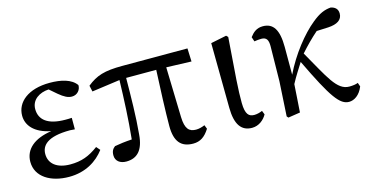

<svg xmlns="http://www.w3.org/2000/svg" viewBox="-61 -808 2127 1097"><g transform="rotate(-15 1002.0 -260.0)"><path d="M430 -111C376 -71 329 -53 263 -53C185 -53 139 -89 139 -147C139 -196 174 -242 311 -242C316 -242 326 -241 339 -240V-308C329 -307 311 -307 301 -307C198 -307 150 -346 150 -410C150 -466 199 -496 253 -499L296 -462C327 -436 349 -425 372 -425C404 -425 425 -451 424 -479C395 -520 335 -534 268 -534C141 -534 68 -473 68 -393C68 -336 109 -284 206 -265C104 -250 45 -201 45 -126C45 -36 131 14 238 14C337 14 406 -32 449 -89Z M935 -447 1083 -442 1080 -520H696C587 -520 540 -504 484 -459L492 -423L658 -446C655 -334 650 -217 638 -100C602 -98 562 -93 536 -88C522 -77 513 -65 513 -39C513 -5 540 14 576 14C640 14 679 -25 686 -116C696 -221 697 -337 698 -448H876C871 -347 865 -199 865 -118C865 -27 900 14 972 14C1013 14 1042 -5 1069 -48L1060 -71C1043 -64 1026 -59 1008 -59C968 -59 945 -79 943 -151Z M1320 14C1361 14 1392 -13 1408 -42L1399 -65C1385 -59 1368 -54 1351 -54C1319 -54 1300 -71 1299 -138C1298 -214 1305 -298 1322 -523L1312 -533L1219 -514L1223 -130C1224 -31 1257 14 1320 14Z M1969 -78C1958 -73 1939 -70 1917 -70C1844 -70 1807 -158 1714 -320C1748 -358 1782 -393 1819 -425L1888 -428C1941 -431 1972 -450 1972 -488C1972 -517 1953 -529 1931 -534C1893 -531 1862 -518 1818 -482C1750 -427 1671 -328 1619 -220V-384C1619 -487 1589 -531 1528 -531C1491 -531 1470 -512 1451 -487L1460 -460C1473 -462 1488 -464 1501 -464C1532 -464 1542 -447 1542 -410L1539 -203L1527 2L1535 11L1606 0C1609 -48 1614 -111 1617 -165C1641 -210 1662 -241 1685 -278C1798 -42 1840 14 1894 14C1924 14 1958 -7 1977 -55Z"/></g></svg>

Font: Noto Serif CJK JP Medium
Style: Regular
Weight: 500
Designer: Ryoko NISHIZUKA 西塚涼子 (kana & ideographs); Frank Grießhammer (Latin, Greek & Cyrillic); Wenlong ZHANG 张文龙 (bopomofo); San
Foundry: Adobe Systems Incorporated
Version: Version 1.000;PS 1;hotconv 16.6.53;makeotf.lib2.5.65590